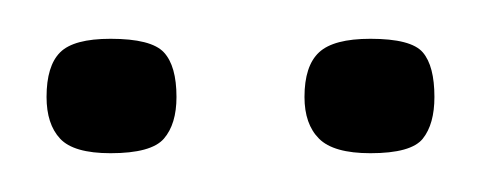

<svg xmlns="http://www.w3.org/2000/svg" viewBox="-20 -623 248 99"><path d="M71 -573Q71 -559 64.5 -551.5Q58 -544 37 -544Q18 -544 11 -551.5Q4 -559 4 -573Q4 -589 11 -596Q18 -603 37 -603Q58 -603 64.5 -596Q71 -589 71 -573ZM204 -573Q204 -559 198 -551.5Q192 -544 171 -544Q152 -544 144.5 -551.5Q137 -559 137 -573Q137 -589 144.5 -596Q152 -603 171 -603Q192 -603 198 -596Q204 -589 204 -573Z"/></svg>

Font: Glory Light
Style: Regular
Weight: 300
Version: Version 1.011